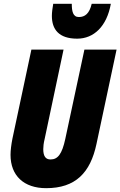

<svg xmlns="http://www.w3.org/2000/svg" viewBox="-20 -973 629 1003"><path d="M383 -771C470 -771 538 -835 559 -953H459C447 -902 424 -884 392 -884C361 -884 355 -914 355 -953H258C254 -929 251 -908 251 -890C251 -820 287 -771 383 -771ZM221 10C374 10 452 -70 484 -221L589 -714H421L321 -247C304 -168 282 -140 244 -140C219 -140 206 -156 206 -194C206 -207 208 -226 213 -246L312 -714H144L45 -249C39 -219 35 -187 35 -164C35 -55 105 10 221 10Z"/></svg>

Font: Noto Sans UI Condensed Black
Style: Italic
Weight: 900
Width: 3
Italic angle: -192°
Designer: Monotype Design Team
Foundry: Monotype Imaging Inc.
Version: Version 1.901